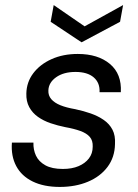

<svg xmlns="http://www.w3.org/2000/svg" viewBox="-20 -726 544 758"><path d="M216 12Q153 12 109 -9.5Q65 -31 44 -70.5Q23 -110 27 -163H112Q111 -135 122 -111.5Q133 -88 159 -73.5Q185 -59 228 -59Q264 -59 290 -70Q316 -81 331 -100.5Q346 -120 346 -147Q347 -171 334.5 -185.5Q322 -200 297 -209Q272 -218 238 -224Q208 -230 180 -239.5Q152 -249 130 -264.5Q108 -280 95.5 -303Q83 -326 84 -357Q85 -402 111.5 -437Q138 -472 183.5 -492.5Q229 -513 287 -513Q367 -513 414 -473.5Q461 -434 457 -362H373Q375 -399 350 -420.5Q325 -442 278 -442Q231 -442 201.5 -421Q172 -400 171 -369Q170 -349 182.5 -334.5Q195 -320 218.5 -310.5Q242 -301 277 -295Q310 -288 338.5 -278Q367 -268 389.5 -252.5Q412 -237 424 -214Q436 -191 434 -157Q433 -105 404.5 -67Q376 -29 327 -8.5Q278 12 216 12ZM466 -706 454 -640 302 -559 180 -640 192 -706 314 -622Z"/></svg>

Font: DM Sans 17pt
Style: Italic
Weight: 400
Italic angle: -10°
Version: Version 4.004;gftools[0.9.30]